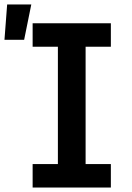

<svg xmlns="http://www.w3.org/2000/svg" viewBox="-71 -839 591 859"><path d="M75 0V-105H188V-630H75V-735H425V-630H312V-105H425V0ZM-51 -661 -39 -819H69L37 -661Z"/></svg>

Font: Iosevka Term Curly Extrabold
Style: Regular
Weight: 800
Designer: Belleve Invis
Foundry: Belleve Invis
Version: Version 32.3.0